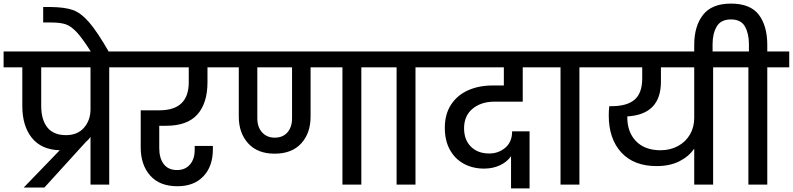

<svg xmlns="http://www.w3.org/2000/svg" viewBox="-44 -1026 4406 1067"><path d="M685 -652H563V0H459V-265Q448 -249 433 -237L203 16H88L288 -191Q186 -194 133 -260Q80 -326 80 -437V-652H-24V-740H685ZM459 -652H185V-437Q185 -361 219 -318Q253 -275 323 -275Q387 -275 423 -316.5Q459 -358 459 -419Z M463 -736Q414 -813 383 -846.5Q352 -880 322.5 -890.5Q293 -901 241 -901H196V-987H239Q316 -986 360.5 -970.5Q405 -955 450.5 -903Q496 -851 562 -736Z M841 -327V-202Q841 -147 866 -114Q891 -81 940 -81Q985 -81 1011.5 -111.5Q1038 -142 1038 -193V-215H1139V-196Q1139 -102 1086.5 -46.5Q1034 9 942 9Q843 9 790.5 -50.5Q738 -110 738 -207V-413H842Q1005 -413 1005 -569V-652H637V-740H1219V-652H1109V-569Q1109 -453 1053 -390Q997 -327 879 -327Z M2086 -652H1964V0H1859V-652H1682V-378Q1682 -286 1630 -229Q1578 -172 1482 -172Q1387 -172 1335 -229.5Q1283 -287 1283 -378V-652H1171V-740H2086ZM1579 -652H1386V-368Q1386 -320 1412.5 -290.5Q1439 -261 1483 -261Q1528 -261 1553.5 -290.5Q1579 -320 1579 -368Z M2160 0V-652H2038V-740H2387V-652H2265V0Z M2704 -461Q2630 -461 2582.5 -422Q2535 -383 2535 -313Q2535 -249 2573 -211Q2611 -173 2675 -173Q2726 -173 2764 -205Q2802 -237 2802 -296H2899V21H2796V-158Q2774 -126 2734.5 -107.5Q2695 -89 2646 -89Q2584 -89 2534.5 -115.5Q2485 -142 2456.5 -193Q2428 -244 2428 -316Q2428 -392 2463 -445Q2498 -498 2558 -524.5Q2618 -551 2694 -551H2756V-652H2339V-740H2997L2996 -652H2861V-461Z M3071 0V-652H2949V-740H3298V-652H3176V0Z M4041 -652H3919V0H3814V-200Q3784 -156 3731 -129.5Q3678 -103 3605 -103Q3478 -103 3408.5 -179Q3339 -255 3339 -385Q3339 -411 3342 -436H3355Q3441 -436 3483 -472.5Q3525 -509 3525 -590V-652H3250V-740H4041ZM3814 -652H3629V-572Q3629 -390 3442 -379V-375Q3442 -291 3491 -241Q3540 -191 3627 -191Q3680 -191 3723 -214Q3766 -237 3790 -278Q3814 -319 3814 -371Z M4342 -740V-652H4220V0H4115V-652H3993V-740H4118V-781Q4118 -839 4096 -878.5Q4074 -918 4018 -918Q3962 -918 3939 -878.5Q3916 -839 3916 -781V-716H3814V-776Q3814 -881 3863 -943.5Q3912 -1006 4018 -1006Q4126 -1006 4173 -944Q4220 -882 4220 -776V-740Z"/></svg>

Font: MSTAGE Medium
Style: Regular
Weight: 500
Designer: Ninad Kale (Devanagari), Jonny Pinhorn (Latin)
Foundry: Indian Type Foundry
Version: 4.004